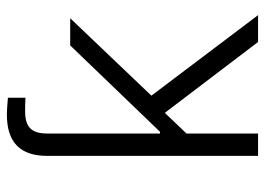

<svg xmlns="http://www.w3.org/2000/svg" viewBox="-126 -644 770 558"><g transform="rotate(-90 259.0 -365.0)"><path d="M85 0H150V-208L210 -271L416 0H494L260 -310L485 -546H406L155 -285H150V-613C150 -659 169 -677 215 -677C225 -677 240 -677 254 -676V-727C239 -728 220 -730 205 -730C124 -730 85 -691 85 -613Z"/></g></svg>

Font: Wafeq Light
Style: Regular
Weight: 300
Designer: Rasmus Andersson & Azza Alameddine
Foundry: Google & TypeTogether
Version: Version 3.000;January 28, 2025;FontCreator 15.0.0.3014 64-bi